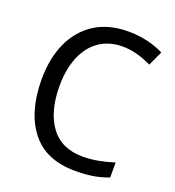

<svg xmlns="http://www.w3.org/2000/svg" viewBox="-133 -829 860 944"><g transform="rotate(20 297.0 -357.0)"><path d="M377.9 -645C436.5 -645 487.3 -626 529.8 -606L564.9 -682.1C512.7 -709 447.3 -724.1 378.9 -724.1C309.6 -724.1 251 -708.5 203.1 -677.7C106.9 -615.2 57.1 -502 57.1 -357.9C57.1 -245.1 82.5 -155.8 133.8 -89.8C184.6 -23.4 261.7 9.8 365.2 9.8C438 9.8 488.3 1 539.1 -19V-97.2C486.8 -81.1 434.1 -68.8 377 -68.8C301.8 -68.8 245.1 -94.7 207.5 -146.5C169.9 -198.2 150.9 -268.6 150.9 -356.9C150.9 -416 160.2 -467.8 178.7 -511.2C215.3 -598.1 284.7 -645 377.9 -645Z"/></g></svg>

Font: Avrile Sans
Style: Regular
Weight: 400
Designer: Monotype Design Team, Google (font), Stefan Peev (BGR Cyrillic), Cristiano Sobral (main changes)
Foundry: The Avrile Sans Project Authors
Version: Version 3.110